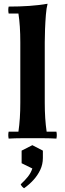

<svg xmlns="http://www.w3.org/2000/svg" viewBox="-20 -735 346 1021"><path d="M280 -35Q284 -17 280 2Q246 0 213 0Q180 0 153 0Q126 0 93.5 0Q61 0 26 2Q22 -17 26 -35H78Q83 -69 85.5 -107Q88 -145 88 -190V-510Q88 -599 78 -663H26Q22 -682 26 -700Q84 -700 135 -703.5Q186 -707 233 -715Q227 -693 224 -656Q221 -619 219.5 -579.5Q218 -540 218 -510V-190Q218 -145 220.5 -107Q223 -69 228 -35ZM152 37 208 66V105Q208 139 194 168.5Q180 198 157.5 222.5Q135 247 108 266Q102 262 97.5 257Q93 252 90 245Q112 225 128 205Q144 185 152 161L95 133V66Z"/></svg>

Font: Poltawski Nowy
Style: Bold
Weight: 700
Designer: Adam Pótawski, Mateusz Machalski, Borys Kosmynka, Ania Wieluska
Foundry: Capitalics.wtf
Version: Version 1.001;gftools[0.9.25]